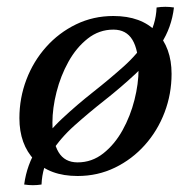

<svg xmlns="http://www.w3.org/2000/svg" viewBox="-20 -502 562 564"><path d="M440 -480Q466 -484 491 -480Q484 -421 453 -373.5Q422 -326 378.5 -285.5Q335 -245 288 -208Q241 -171 199 -133.5Q157 -96 130.5 -54Q104 -12 102 40Q77 44 51 40Q59 -19 89.5 -66.5Q120 -114 163.5 -154.5Q207 -195 254 -232Q301 -269 343 -306.5Q385 -344 411.5 -386.5Q438 -429 440 -480ZM313 -415Q271 -415 237.5 -388.5Q204 -362 181 -320.5Q158 -279 146 -231.5Q134 -184 134 -142Q134 -85 152 -55Q170 -25 208 -25V15Q126 15 81.5 -31.5Q37 -78 37 -155Q37 -214 57.5 -268Q78 -322 115.5 -364Q153 -406 203.5 -430.5Q254 -455 313 -455ZM208 -25Q250 -25 283.5 -51.5Q317 -78 340 -119.5Q363 -161 375 -208.5Q387 -256 387 -298Q387 -355 369 -385Q351 -415 313 -415V-455Q395 -455 439.5 -408.5Q484 -362 484 -285Q484 -226 463.5 -172Q443 -118 405.5 -76Q368 -34 317.5 -9.5Q267 15 208 15Z"/></svg>

Font: Poltawski Nowy
Style: Italic
Weight: 400
Italic angle: -12°
Designer: Adam Pótawski, Mateusz Machalski, Borys Kosmynka, Ania Wieluska
Foundry: Capitalics.wtf
Version: Version 1.001;gftools[0.9.25]